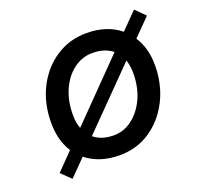

<svg xmlns="http://www.w3.org/2000/svg" viewBox="-105 -649 818 797"><g transform="rotate(-20 303.5 -250.5)"><path d="M81 -212Q81 -298 115.5 -366Q150 -434 210 -473.5Q270 -513 345 -513Q435 -513 494 -465L565 -537L607 -495L533 -420Q568 -366 568 -292Q568 -206 533 -137Q498 -68 438.5 -28.5Q379 11 304 11Q215 11 156 -36L85 36L43 -5L116 -80Q81 -135 81 -212ZM177 -212Q177 -178 187 -152L429 -399Q395 -427 340 -427Q296 -427 258.5 -399.5Q221 -372 199 -323.5Q177 -275 177 -212ZM472 -291Q472 -323 463 -349L221 -103Q255 -75 309 -75Q353 -75 390 -103Q427 -131 449.5 -179.5Q472 -228 472 -291Z"/></g></svg>

Font: Overused Grotesk Medium
Style: Italic
Weight: 500
Italic angle: -10°
Version: Version 0.003